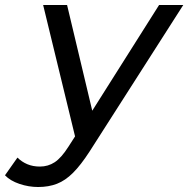

<svg xmlns="http://www.w3.org/2000/svg" viewBox="-117 -550 755 770"><path d="M36 200Q-2 200 -39 187.5Q-76 175 -97 153L-47 82Q-30 99 -7.5 108.5Q15 118 43 118Q76 118 102.5 100.5Q129 83 157 39L184 -3L56 -530H152L253 -106L521 -530H618L242 58Q207 112 176 143Q145 174 111.5 187Q78 200 36 200Z"/></svg>

Font: Montserrat Medium
Style: Italic
Weight: 500
Italic angle: -11.3°
Designer: Julieta Ulanovsky
Foundry: Julieta Ulanovsky
Version: Version 9.000; ttfautohint (v1.8.4.7-5d5b)